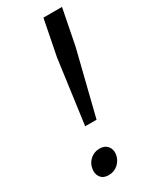

<svg xmlns="http://www.w3.org/2000/svg" viewBox="-186 -748 645 805"><g transform="rotate(-30 136.0 -345.5)"><path d="M103 -218 145 -527 179 -700H269L235 -527L158 -218ZM86 9Q61 9 48.5 -7.5Q36 -24 40 -48Q43 -72 62 -89.5Q81 -107 108 -107Q133 -107 146 -91Q159 -75 156 -52Q152 -26 133 -8.5Q114 9 86 9Z"/></g></svg>

Font: REM Light
Style: Italic
Weight: 300
Italic angle: -11°
Designer: Octavio Pardo
Foundry: Ashler Design
Version: Version 1.005;gftools[0.9.28]